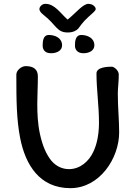

<svg xmlns="http://www.w3.org/2000/svg" viewBox="-20 -977 703 999"><path d="M333 -808C361 -808 379 -819 387 -828C394 -837 410 -862 440 -889C459 -907 478 -920 478 -930C478 -941 463 -957 440 -957C412 -957 377 -912 332 -875C293 -909 265 -957 216 -957C198 -957 185 -941 185 -930C185 -923 189 -913 207 -899C237 -876 259 -849 271 -836C288 -819 301 -808 333 -808ZM234 -795C203 -795 202 -759 202 -739C202 -726 208 -700 245 -700C278 -700 303 -715 303 -741C303 -780 266 -795 234 -795ZM403 -795C371 -795 370 -759 370 -739C370 -726 377 -700 414 -700C446 -700 471 -715 471 -741C471 -780 434 -795 403 -795ZM177 -580C177 -617 153 -633 114 -633C91 -633 65 -611 65 -589C65 -454 66 -355 85 -258C112 -121 185 2 346 2C499 2 600 -154 600 -288C600 -353 593 -418 593 -490C593 -517 598 -552 598 -589C598 -611 573 -630 562 -630C544 -630 482 -629 482 -595C482 -510 495 -427 495 -339C495 -271 482 -221 465 -186C443 -139 398 -97 339 -97C304 -97 272 -112 248 -140C220 -174 201 -220 188 -279C176 -334 174 -388 174 -438C174 -483 177 -527 177 -580Z"/></svg>

Font: Itim
Style: Regular
Weight: 400
Designer: CadsonDemak Team
Foundry: Pablo Impallari
Version: Version 1.002;PS 001.002;hotconv 1.0.88;makeotf.lib2.5.64775